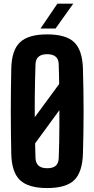

<svg xmlns="http://www.w3.org/2000/svg" viewBox="-20 -992 502 1022"><path d="M231 9Q131 9 86.5 -33.2Q42 -75.5 40 -174Q39 -228.5 38.2 -285.5Q37.5 -342.5 37.5 -400.2Q37.5 -458 38.2 -515Q39 -572 40 -627Q42 -725 86.5 -767Q131 -809 231 -809Q331.5 -809 375 -767Q418.5 -725 421.5 -627Q423 -571.5 424 -514.5Q425 -457.5 425 -399.8Q425 -342 424 -285.2Q423 -228.5 421.5 -174Q418.5 -75.5 375 -33.2Q331.5 9 231 9ZM231 -96.5Q262 -96.5 277 -110Q292 -123.5 292.5 -150.5Q294 -190 295 -231.8Q296 -273.5 296 -317Q296 -360.5 296 -405.5L167 -229Q167 -209 167.8 -189.2Q168.5 -169.5 169 -150.5Q170 -123.5 185.5 -110Q201 -96.5 231 -96.5ZM165 -368 295 -545Q294.5 -571.5 294 -597.8Q293.5 -624 292.5 -650.5Q292 -677 276.5 -690.2Q261 -703.5 231 -703.5Q201 -703.5 185.5 -690.2Q170 -677 169 -650.5Q167.5 -607.5 166.5 -561Q165.5 -514.5 165 -466Q164.5 -417.5 165 -368ZM195.5 -840 285.5 -972.5H370L275.5 -840Z"/></svg>

Font: Big Shoulders Display Thin ExtraBold
Style: Regular
Weight: 800
Version: Version 2.002